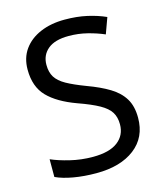

<svg xmlns="http://www.w3.org/2000/svg" viewBox="-110 -807 769 900"><g transform="rotate(-15 274.5 -357.0)"><path d="M502 -191Q502 -96 433 -43Q364 10 247 10Q187 10 136 1Q85 -8 51 -24V-110Q87 -94 140.5 -81Q194 -68 251 -68Q331 -68 371.5 -99Q412 -130 412 -183Q412 -218 397 -242Q382 -266 345.5 -286.5Q309 -307 244 -330Q153 -363 106.5 -411Q60 -459 60 -542Q60 -599 89 -639.5Q118 -680 169.5 -702Q221 -724 288 -724Q347 -724 396 -713Q445 -702 485 -684L457 -607Q420 -623 376.5 -634Q333 -645 286 -645Q219 -645 185 -616.5Q151 -588 151 -541Q151 -505 166 -481Q181 -457 215 -438Q249 -419 307 -397Q370 -374 413.5 -347.5Q457 -321 479.5 -284Q502 -247 502 -191Z"/></g></svg>

Font: Noto IKEA Latin
Style: Regular
Weight: 400
Designer: Monotype Design Team
Foundry: Monotype Imaging Inc.
Version: Version 1.0